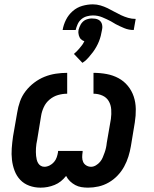

<svg xmlns="http://www.w3.org/2000/svg" viewBox="-20 -855 707 883"><path d="M385 8Q369 8 354 5.5Q339 3 326 -4Q313 -11 302 -21.5Q291 -32 284 -46Q273 -32 260 -21.5Q247 -11 231 -4.5Q215 2 199 5Q183 8 167 8H166Q139 8 114.5 -1Q90 -10 73 -28Q56 -46 47 -70Q38 -94 35 -120Q32 -146 34 -173Q36 -200 40 -228L59 -337Q63 -363 72 -388.5Q81 -414 98 -436Q115 -458 137.5 -475Q160 -492 185 -502Q210 -512 236.5 -516Q263 -520 289 -520V-424Q268 -424 247 -418Q226 -412 208.5 -397.5Q191 -383 181.5 -362.5Q172 -342 169 -322L151 -212Q149 -203 147.5 -193.5Q146 -184 145.5 -174.5Q145 -165 145 -156Q145 -147 146 -138Q147 -129 149 -120.5Q151 -112 155.5 -104.5Q160 -97 167.5 -92.5Q175 -88 184 -88Q196 -88 208 -94Q220 -100 228.5 -110Q237 -120 241 -132Q245 -144 247 -156V-161H360V-156Q358 -144 358 -132Q358 -120 362.5 -110Q367 -100 377 -94Q387 -88 399 -88Q410 -88 421 -94.5Q432 -101 440 -110.5Q448 -120 452.5 -131Q457 -142 461 -153Q465 -164 467.5 -175.5Q470 -187 471 -198L490 -308Q493 -330 491.5 -351.5Q490 -373 480 -390Q470 -407 451 -415.5Q432 -424 410 -424V-520Q441 -520 470.5 -514.5Q500 -509 525 -495.5Q550 -482 568 -460Q586 -438 595 -411Q604 -384 604.5 -353.5Q605 -323 600 -292L582 -183Q578 -159 570.5 -135Q563 -111 551 -89Q539 -67 521 -48Q503 -29 480.5 -16Q458 -3 433.5 2.5Q409 8 385 8ZM328 -717H268Q272 -741 283.5 -764Q295 -787 314.5 -804Q334 -821 358.5 -828Q383 -835 407 -835Q425 -835 442 -830Q459 -825 474.5 -817.5Q490 -810 505 -801.5Q520 -793 536 -785.5Q552 -778 569 -773Q586 -768 604 -768L595 -717Q572 -717 551.5 -725.5Q531 -734 512 -744L490 -757Q471 -767 450.5 -775.5Q430 -784 407 -784Q394 -784 379.5 -780Q365 -776 354 -766.5Q343 -757 337 -743.5Q331 -730 328 -717ZM359 -566 320 -607Q327 -613 333 -619Q339 -625 344 -631Q349 -637 355 -644.5Q361 -652 364 -658L368 -666Q363 -667 359 -669.5Q355 -672 351.5 -675.5Q348 -679 346 -683.5Q344 -688 342.5 -692.5Q341 -697 340.5 -703.5Q340 -710 341 -713V-717Q343 -724 345.5 -730.5Q348 -737 351.5 -743Q355 -749 360.5 -754.5Q366 -760 372 -763Q378 -766 386 -768Q394 -770 399 -770H404Q411 -770 417.5 -769Q424 -768 430 -765.5Q436 -763 440.5 -758.5Q445 -754 447.5 -748Q450 -742 450.5 -734.5Q451 -727 450 -723L449 -717Q447 -704 443.5 -690.5Q440 -677 435 -664.5Q430 -652 423 -639.5Q416 -627 407.5 -615.5Q399 -604 388 -591.5Q377 -579 369 -573Z"/></svg>

Font: Iosevka Custom
Style: Bold Italic
Weight: 700
Italic angle: -9°
Designer: Belleve Invis
Foundry: Belleve Invis
Version: Version 30.3.1; ttfautohint (v1.8.3)